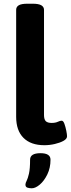

<svg xmlns="http://www.w3.org/2000/svg" viewBox="-20 -774 381 1034"><path d="M219 8Q146 8 106.5 -31.5Q67 -71 67 -145V-721Q67 -737 81 -745.5Q95 -754 128 -754H156Q188 -754 202.5 -745.5Q217 -737 217 -721V-155Q217 -131 226.5 -121.5Q236 -112 258 -112Q278 -112 291 -118Q304 -124 312 -124Q321 -124 327 -107Q333 -90 337 -70Q341 -50 341 -40Q341 -26 322 -15.5Q303 -5 275 1.5Q247 8 219 8ZM151 240Q138 240 127.5 236.5Q117 233 117 220Q117 212 123.5 199.5Q130 187 136 161Q142 135 142 86Q142 51 198 51Q252 51 252 86Q252 130 235 165Q218 200 194.5 220Q171 240 151 240Z"/></svg>

Font: Asap Semi Expanded
Style: Bold
Weight: 700
Width: 6
Designer: Pablo Cosgaya
Foundry: Omnibus-Type
Version: Version 3.001; ttfautohint (v1.8.4.7-5d5b)